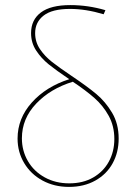

<svg xmlns="http://www.w3.org/2000/svg" viewBox="-20 -731 534 754"><path d="M261 -433Q322 -392 358 -362Q394 -332 420 -288.5Q446 -245 446 -187Q446 -133 422.5 -90Q399 -47 354.5 -22Q310 3 251 3Q193 3 147 -22Q101 -47 75 -90.5Q49 -134 49 -187Q49 -266 105 -328.5Q161 -391 252 -420Q200 -455 171 -478.5Q142 -502 122 -532.5Q102 -563 102 -601Q102 -653 140.5 -682Q179 -711 256 -711Q326 -711 394 -691L387 -675Q317 -696 255 -696Q185 -696 151.5 -670Q118 -644 118 -601Q118 -566 137 -538Q156 -510 184 -488Q212 -466 261 -433ZM429 -185Q429 -236 407 -276Q385 -316 351 -346Q317 -376 266 -410Q178 -383 122 -324Q66 -265 66 -188Q66 -139 89.5 -98.5Q113 -58 155.5 -34.5Q198 -11 252 -11Q306 -11 346 -34Q386 -57 407.5 -96.5Q429 -136 429 -185Z"/></svg>

Font: Ysabeau Infant Thin
Style: Regular
Weight: 200
Designer: Christian Thalmann (Catharsis Fonts)
Version: Version 0.003